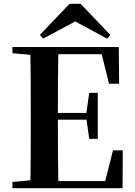

<svg xmlns="http://www.w3.org/2000/svg" viewBox="-20 -987 706 1007"><path d="M402.8 -967 558.4 -803.8 542.5 -784.1 334.4 -896.1H414.5L205.8 -784.1L189.1 -803.8L344.7 -967ZM45.1 0V-32.6L198.2 -47.3H212.6V0ZM138.6 0Q140.6 -85.2 141 -171.8Q141.4 -258.5 141.4 -346.1V-393.6Q141.4 -481.3 141 -567.7Q140.6 -654.1 138.6 -740.5H286.3Q284.6 -655.6 284.1 -567.7Q283.6 -479.8 283.6 -387.2V-359.2Q283.6 -263 284.1 -174.8Q284.6 -86.6 286.3 0ZM212.6 0V-37.4H595.3L523.6 -3.7L572.5 -198.6H623.9L622.9 0ZM212.6 -359.5V-394.7H458.6V-359.5ZM447.8 -258.7 432.6 -369.7V-390.7L447.8 -500.1H492.7V-258.7ZM45.1 -707.9V-740.5H212.6V-694.2H198.2ZM551.8 -548 504.4 -738.1 574.9 -702.9H212.6V-740.5H603L604.7 -548Z"/></svg>

Font: Noto Serif TC
Style: Regular
Weight: 200
Designer: Ryoko NISHIZUKA 西塚涼子 (kana & ideographs); Frank Grießhammer (Latin, Greek & Cyrillic); Wenlong ZHANG 张文龙 (bopomofo); San
Foundry: Adobe
Version: Version 2.001;hotconv 1.1.0;makeotfexe 2.6.0